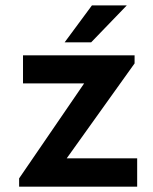

<svg xmlns="http://www.w3.org/2000/svg" viewBox="-20 -701 576 721"><path d="M66.4 -493.2V-387.7H295.9L51.8 -31.2V0H495.1V-106.4H230.5L485.4 -462.9V-493.2ZM325.2 -680.7 222.7 -542H322.3L456.1 -680.7Z"/></svg>

Font: Sen-gleads
Style: Bold
Weight: 700
Designer: Kosal Sen, Philatype
Foundry: Philatype
Version: Version 1.004; ttfautohint (v1.8.3)